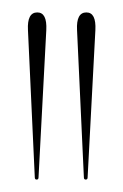

<svg xmlns="http://www.w3.org/2000/svg" viewBox="-20 -789 198 309"><path d="M118 -500Q115 -500 115 -503.5L104 -740.5Q102.5 -769 119 -769Q135 -769 133.5 -740.5L121 -503.5Q121 -500 118 -500ZM39 -500Q36 -500 36 -503.5L25 -740.5Q23.5 -769 40 -769Q56 -769 54.5 -740.5L42 -503.5Q42 -500 39 -500Z"/></svg>

Font: Fraunces 144pt S000 Thin
Style: Regular
Weight: 100
Version: Version 1.000; ttfautohint (v1.8.3)